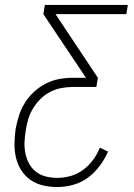

<svg xmlns="http://www.w3.org/2000/svg" viewBox="-20 -755 540 775"><path d="M211 0Q182 0 154 -6.5Q126 -13 103.5 -28.5Q81 -44 66 -67.5Q51 -91 44.5 -118.5Q38 -146 38.5 -175.5Q39 -205 43 -234Q48 -261 56.5 -288Q65 -315 80.5 -340Q96 -365 118 -385Q140 -405 165.5 -418Q191 -431 219 -436Q247 -441 274 -441H327L155 -698L161 -735H496L490 -698H204L375 -441L369 -404H274Q251 -404 227.5 -399.5Q204 -395 182.5 -384Q161 -373 143.5 -355.5Q126 -338 113.5 -317.5Q101 -297 94 -274Q87 -251 84 -229Q80 -205 79 -181.5Q78 -158 82.5 -136Q87 -114 97.5 -94.5Q108 -75 125.5 -61.5Q143 -48 165.5 -42.5Q188 -37 211 -37Q238 -37 265 -44.5Q292 -52 315 -69Q338 -86 355.5 -109.5Q373 -133 383 -159L416 -143Q403 -113 382.5 -85.5Q362 -58 335 -38Q308 -18 275.5 -9Q243 0 211 0Z"/></svg>

Font: Iosevka SS18 Extralight
Style: Italic
Weight: 200
Italic angle: -9°
Monospace: yes
Designer: Belleve Invis
Foundry: Belleve Invis
Version: Version 25.1.1; ttfautohint (v1.8.4)